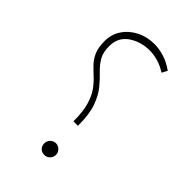

<svg xmlns="http://www.w3.org/2000/svg" viewBox="-199 -723 796 796"><g transform="rotate(45 199.0 -325.0)"><path d="M63 -510.7Q63 -550.8 83.7 -581.8Q104.5 -612.8 139.9 -630.9Q175.3 -648.9 218.8 -648.9Q245.6 -648.9 275.1 -639.9Q304.7 -630.9 335.4 -609.4L322.8 -585.4Q296.4 -602.1 271.5 -609.1Q246.6 -616.2 223.6 -616.2Q170.9 -616.2 131.1 -588.9Q91.3 -561.5 91.3 -509.3Q91.3 -472.2 105.7 -448.5Q120.1 -424.8 141.4 -404.8Q162.6 -384.8 183.6 -358.9Q204.6 -333 219 -292.7Q233.4 -252.4 233.4 -187V-184.6H207V-187Q207 -242.2 196.5 -277.6Q186 -313 169.7 -335.7Q153.3 -358.4 135 -375.2Q116.7 -392.1 100.3 -408.9Q84 -425.8 73.5 -449.5Q63 -473.1 63 -510.7ZM186 -34.7Q186 -48.8 196.3 -59.1Q206.5 -69.3 220.2 -69.3Q233.9 -69.3 244.1 -59.1Q254.4 -48.8 254.4 -34.7Q254.4 -21 244.4 -10.7Q234.4 -0.5 220.2 -0.5Q205.6 -0.5 195.8 -10Q186 -19.5 186 -34.7Z"/></g></svg>

Font: Vazirmatn RD Thin
Style: Regular
Weight: 100
Designer: Saber Rastikerdar
Foundry: Saber Rastikerdar
Version: Version 32.102